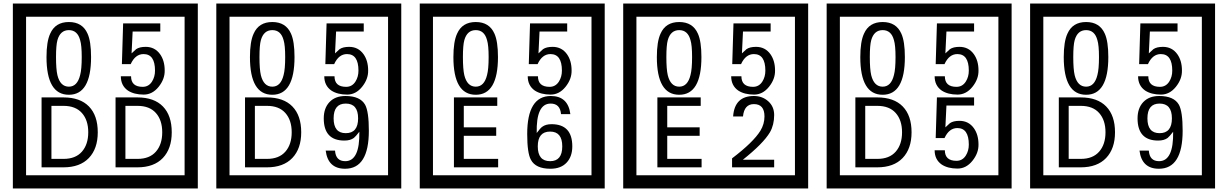

<svg xmlns="http://www.w3.org/2000/svg" viewBox="-20 -980 6970 1090"><path d="M1103 90H53V-960H1103ZM1028 15V-885H128V15ZM497 -656Q497 -442 371 -442Q244 -442 244 -656Q244 -744 265 -789Q294 -855 371 -855Q448 -855 477 -789Q497 -745 497 -656ZM444 -656Q444 -723 435 -752Q420 -809 371 -809Q322 -809 306 -752Q298 -723 298 -656Q298 -587 306 -553Q322 -488 371 -488Q419 -488 435 -554Q444 -587 444 -656ZM915 -580Q916 -531 880.5 -487Q845 -443 796 -443Q741 -443 706 -466Q666 -494 666 -547H724Q724 -487 790 -487Q824 -487 843 -517Q860 -544 860 -579Q860 -673 795 -673Q748 -673 722 -616H672L679 -847H890V-801H733L727 -677Q740 -689 753 -701Q772 -714 807 -714Q859 -714 889 -672Q915 -635 915 -580ZM535 -229Q535 -136 484.5 -83Q434 -30 340 -30H216V-427H340Q435 -427 485 -375.5Q535 -324 535 -229ZM481 -229Q481 -298 445 -338.5Q409 -379 341 -379H272V-78H341Q409 -78 445 -119Q481 -160 481 -229ZM955 -229Q955 -136 904.5 -83Q854 -30 760 -30H636V-427H760Q855 -427 905 -375.5Q955 -324 955 -229ZM901 -229Q901 -298 865 -338.5Q829 -379 761 -379H692V-78H761Q829 -78 865 -119Q901 -160 901 -229Z M2258 90H1208V-960H2258ZM2183 15V-885H1283V15ZM1652 -656Q1652 -442 1526 -442Q1399 -442 1399 -656Q1399 -744 1420 -789Q1449 -855 1526 -855Q1603 -855 1632 -789Q1652 -745 1652 -656ZM1599 -656Q1599 -723 1590 -752Q1575 -809 1526 -809Q1477 -809 1461 -752Q1453 -723 1453 -656Q1453 -587 1461 -553Q1477 -488 1526 -488Q1574 -488 1590 -554Q1599 -587 1599 -656ZM2070 -580Q2071 -531 2035.5 -487Q2000 -443 1951 -443Q1896 -443 1861 -466Q1821 -494 1821 -547H1879Q1879 -487 1945 -487Q1979 -487 1998 -517Q2015 -544 2015 -579Q2015 -673 1950 -673Q1903 -673 1877 -616H1827L1834 -847H2045V-801H1888L1882 -677Q1895 -689 1908 -701Q1927 -714 1962 -714Q2014 -714 2044 -672Q2070 -635 2070 -580ZM1690 -229Q1690 -136 1639.5 -83Q1589 -30 1495 -30H1371V-427H1495Q1590 -427 1640 -375.5Q1690 -324 1690 -229ZM1636 -229Q1636 -298 1600 -338.5Q1564 -379 1496 -379H1427V-78H1496Q1564 -78 1600 -119Q1636 -160 1636 -229ZM2074 -238Q2074 -22 1939 -22Q1842 -22 1829 -125H1882Q1886 -65 1940 -65Q2023 -65 2020 -232Q1999 -205 1989 -197Q1969 -182 1935 -182Q1818 -182 1818 -308Q1818 -366 1850.5 -400.5Q1883 -435 1941 -435Q2025 -435 2053 -385Q2074 -346 2074 -238ZM2013 -308Q2013 -392 1943 -392Q1874 -392 1874 -308Q1874 -224 1943 -224Q2013 -224 2013 -308Z M3413 90H2363V-960H3413ZM3338 15V-885H2438V15ZM2807 -656Q2807 -442 2681 -442Q2554 -442 2554 -656Q2554 -744 2575 -789Q2604 -855 2681 -855Q2758 -855 2787 -789Q2807 -745 2807 -656ZM2754 -656Q2754 -723 2745 -752Q2730 -809 2681 -809Q2632 -809 2616 -752Q2608 -723 2608 -656Q2608 -587 2616 -553Q2632 -488 2681 -488Q2729 -488 2745 -554Q2754 -587 2754 -656ZM3225 -580Q3226 -531 3190.5 -487Q3155 -443 3106 -443Q3051 -443 3016 -466Q2976 -494 2976 -547H3034Q3034 -487 3100 -487Q3134 -487 3153 -517Q3170 -544 3170 -579Q3170 -673 3105 -673Q3058 -673 3032 -616H2982L2989 -847H3200V-801H3043L3037 -677Q3050 -689 3063 -701Q3082 -714 3117 -714Q3169 -714 3199 -672Q3225 -635 3225 -580ZM2808 -30H2557V-427H2803V-379H2613V-257H2797V-209H2613V-78H2808ZM3229 -149Q3229 -91 3196.5 -56.5Q3164 -22 3105 -22Q3021 -22 2994 -73Q2973 -111 2973 -219Q2973 -435 3107 -435Q3205 -435 3218 -332H3165Q3160 -392 3106 -392Q3023 -392 3027 -225Q3048 -253 3058 -260Q3078 -275 3111 -275Q3229 -275 3229 -149ZM3172 -149Q3172 -233 3103 -233Q3033 -233 3033 -149Q3033 -65 3103 -65Q3172 -65 3172 -149Z M4568 90H3518V-960H4568ZM4493 15V-885H3593V15ZM3962 -656Q3962 -442 3836 -442Q3709 -442 3709 -656Q3709 -744 3730 -789Q3759 -855 3836 -855Q3913 -855 3942 -789Q3962 -745 3962 -656ZM3909 -656Q3909 -723 3900 -752Q3885 -809 3836 -809Q3787 -809 3771 -752Q3763 -723 3763 -656Q3763 -587 3771 -553Q3787 -488 3836 -488Q3884 -488 3900 -554Q3909 -587 3909 -656ZM4380 -580Q4381 -531 4345.5 -487Q4310 -443 4261 -443Q4206 -443 4171 -466Q4131 -494 4131 -547H4189Q4189 -487 4255 -487Q4289 -487 4308 -517Q4325 -544 4325 -579Q4325 -673 4260 -673Q4213 -673 4187 -616H4137L4144 -847H4355V-801H4198L4192 -677Q4205 -689 4218 -701Q4237 -714 4272 -714Q4324 -714 4354 -672Q4380 -635 4380 -580ZM3963 -30H3712V-427H3958V-379H3768V-257H3952V-209H3768V-78H3963ZM4375 -30H4136V-81Q4257 -173 4297 -238Q4320 -276 4320 -319Q4320 -389 4260 -389Q4205 -389 4198 -319H4142Q4150 -435 4260 -435Q4308 -435 4341.5 -405Q4375 -375 4375 -327Q4375 -271 4351 -229Q4313 -165 4197 -73H4375Z M5723 90H4673V-960H5723ZM5648 15V-885H4748V15ZM5117 -656Q5117 -442 4991 -442Q4864 -442 4864 -656Q4864 -744 4885 -789Q4914 -855 4991 -855Q5068 -855 5097 -789Q5117 -745 5117 -656ZM5064 -656Q5064 -723 5055 -752Q5040 -809 4991 -809Q4942 -809 4926 -752Q4918 -723 4918 -656Q4918 -587 4926 -553Q4942 -488 4991 -488Q5039 -488 5055 -554Q5064 -587 5064 -656ZM5535 -580Q5536 -531 5500.5 -487Q5465 -443 5416 -443Q5361 -443 5326 -466Q5286 -494 5286 -547H5344Q5344 -487 5410 -487Q5444 -487 5463 -517Q5480 -544 5480 -579Q5480 -673 5415 -673Q5368 -673 5342 -616H5292L5299 -847H5510V-801H5353L5347 -677Q5360 -689 5373 -701Q5392 -714 5427 -714Q5479 -714 5509 -672Q5535 -635 5535 -580ZM5155 -229Q5155 -136 5104.5 -83Q5054 -30 4960 -30H4836V-427H4960Q5055 -427 5105 -375.5Q5155 -324 5155 -229ZM5101 -229Q5101 -298 5065 -338.5Q5029 -379 4961 -379H4892V-78H4961Q5029 -78 5065 -119Q5101 -160 5101 -229ZM5535 -160Q5536 -111 5500.5 -67Q5465 -23 5416 -23Q5361 -23 5326 -46Q5286 -74 5286 -127H5344Q5344 -67 5410 -67Q5444 -67 5463 -97Q5480 -124 5480 -159Q5480 -253 5415 -253Q5368 -253 5342 -196H5292L5299 -427H5510V-381H5353L5347 -257Q5360 -269 5373 -281Q5392 -294 5427 -294Q5479 -294 5509 -252Q5535 -215 5535 -160Z M6878 90H5828V-960H6878ZM6803 15V-885H5903V15ZM6272 -656Q6272 -442 6146 -442Q6019 -442 6019 -656Q6019 -744 6040 -789Q6069 -855 6146 -855Q6223 -855 6252 -789Q6272 -745 6272 -656ZM6219 -656Q6219 -723 6210 -752Q6195 -809 6146 -809Q6097 -809 6081 -752Q6073 -723 6073 -656Q6073 -587 6081 -553Q6097 -488 6146 -488Q6194 -488 6210 -554Q6219 -587 6219 -656ZM6690 -580Q6691 -531 6655.5 -487Q6620 -443 6571 -443Q6516 -443 6481 -466Q6441 -494 6441 -547H6499Q6499 -487 6565 -487Q6599 -487 6618 -517Q6635 -544 6635 -579Q6635 -673 6570 -673Q6523 -673 6497 -616H6447L6454 -847H6665V-801H6508L6502 -677Q6515 -689 6528 -701Q6547 -714 6582 -714Q6634 -714 6664 -672Q6690 -635 6690 -580ZM6310 -229Q6310 -136 6259.5 -83Q6209 -30 6115 -30H5991V-427H6115Q6210 -427 6260 -375.5Q6310 -324 6310 -229ZM6256 -229Q6256 -298 6220 -338.5Q6184 -379 6116 -379H6047V-78H6116Q6184 -78 6220 -119Q6256 -160 6256 -229ZM6694 -238Q6694 -22 6559 -22Q6462 -22 6449 -125H6502Q6506 -65 6560 -65Q6643 -65 6640 -232Q6619 -205 6609 -197Q6589 -182 6555 -182Q6438 -182 6438 -308Q6438 -366 6470.5 -400.5Q6503 -435 6561 -435Q6645 -435 6673 -385Q6694 -346 6694 -238ZM6633 -308Q6633 -392 6563 -392Q6494 -392 6494 -308Q6494 -224 6563 -224Q6633 -224 6633 -308Z"/></svg>

Font: Unicode BMP Fallback SIL
Style: Regular
Weight: 400
Foundry: NRSI, SIL International
Version: Version 5.1 Based on Unicode 5.1